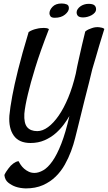

<svg xmlns="http://www.w3.org/2000/svg" viewBox="-20 -887 612 1090"><path d="M153.3 -75.2Q87.9 -75.2 58.1 -117.2Q28.3 -159.2 33.2 -230.5Q37.1 -274.4 49.8 -342.8Q60.5 -401.4 82.5 -490.2Q104.5 -579.1 142.6 -705.1Q154.3 -712.9 166.5 -717.3Q178.7 -721.7 188.5 -723.6Q199.2 -726.6 210.9 -727.5Q219.7 -728.5 229.5 -728.5Q237.3 -728.5 245.1 -727.1Q252.9 -725.6 257.8 -721.7Q208 -593.8 180.2 -502.9Q152.3 -412.1 138.7 -353.5Q122.1 -285.2 118.2 -241.2Q115.2 -187.5 134.3 -165Q153.3 -142.6 191.4 -142.6Q221.7 -142.6 252.9 -165.5Q284.2 -188.5 313.5 -231Q342.8 -273.4 367.7 -333.5Q392.6 -393.6 410.2 -468.8Q418 -510.7 427.7 -552.7Q435.5 -588.9 445.3 -630.4Q455.1 -671.9 463.9 -708Q472.7 -715.8 482.9 -720.2Q493.2 -724.6 502 -727.5Q512.7 -731.4 523.4 -732.4Q533.2 -733.4 543 -732.4Q550.8 -731.4 559.1 -729.5Q567.4 -727.5 572.3 -722.7Q555.7 -670.9 543.5 -628.9Q531.2 -586.9 522.5 -556.6Q511.7 -521.5 503.9 -494.1Q496.1 -464.8 485.4 -418Q474.6 -377 459 -314.5Q443.4 -252 420.9 -160.2Q415 -136.7 406.2 -101.6Q397.5 -66.4 383.3 -28.3Q369.1 9.8 348.1 47.4Q327.1 85 296.4 115.2Q265.6 145.5 223.6 164.1Q181.6 182.6 126 182.6Q93.8 181.6 68.4 172.9Q45.9 165 26.9 149.9Q7.8 134.8 4.9 106.4Q9.8 95.7 15.6 86.9Q21.5 78.1 27.3 70.3Q34.2 61.5 41 53.7Q47.9 46.9 55.7 41Q62.5 36.1 70.3 32.2Q78.1 28.3 85.9 28.3Q89.8 37.1 97.7 48.8Q105.5 60.5 117.2 70.8Q128.9 81.1 143.6 87.9Q158.2 94.7 175.8 94.7Q199.2 94.7 225.6 79.6Q252 64.5 277.8 27.8Q303.7 -8.8 328.1 -71.3Q352.5 -133.8 374 -228.5Q361.3 -206.1 341.8 -179.7Q322.3 -153.3 295.4 -129.9Q268.6 -106.4 232.9 -90.8Q197.3 -75.2 153.3 -75.2ZM452.1 -788.1Q431.6 -788.1 423.3 -795.9Q415 -803.7 415 -817.4Q415 -826.2 420.9 -835Q426.8 -843.8 436 -850.6Q445.3 -857.4 457.5 -861.3Q469.7 -865.2 482.4 -865.2Q506.8 -865.2 516.1 -856.9Q525.4 -848.6 525.4 -835Q525.4 -824.2 518.1 -815.4Q510.7 -806.6 500 -800.8Q489.3 -794.9 476.6 -791.5Q463.9 -788.1 452.1 -788.1ZM371.1 -840.8Q371.1 -822.3 349.1 -804.2Q327.1 -786.1 291 -786.1Q272.5 -786.1 266.6 -794.4Q260.7 -802.7 260.7 -811.5Q260.7 -830.1 278.3 -848.6Q295.9 -867.2 330.1 -867.2Q345.7 -867.2 358.4 -862.3Q371.1 -857.4 371.1 -840.8Z"/></svg>

Font: Satisfy
Style: Regular
Weight: 400
Designer: Font Diner, Inc
Foundry: Font Diner, Inc
Version: Version 1.000